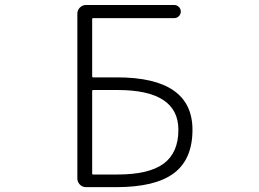

<svg xmlns="http://www.w3.org/2000/svg" viewBox="-20 -774 1040 772"><path d="M350.6 -466.8Q350.6 -462.9 355.5 -462.9H450.2Q753.9 -462.9 753.9 -252Q753.9 -133.8 679.2 -77.6Q604.5 -21.5 447.3 -21.5H326.2Q311.5 -21.5 301.3 -31.7Q291 -42 291 -56.6V-718.8Q291 -733.4 301.3 -743.7Q311.5 -753.9 326.2 -753.9H680.7Q691.4 -753.9 699.2 -746.1Q707 -738.3 707 -727.5Q707 -716.8 699.2 -709Q691.4 -701.2 680.7 -701.2H355.5Q350.6 -701.2 350.6 -697.3ZM355.5 -412.1Q350.6 -412.1 350.6 -408.2V-76.2Q350.6 -72.3 355.5 -72.3H452.1Q579.1 -72.3 638.2 -116.2Q697.3 -160.2 697.3 -252Q697.3 -412.1 453.1 -412.1Z"/></svg>

Font: Rounded-L Mgen+ 1m light
Style: Regular
Weight: 200
Designer: [Source Han Sans]
Ryoko NISHIZUKA  (kana & ideographs); Paul D. Hunt (Latin, Greek & Cyrillic); Wenlong ZHANG  (bopomofo
Version: Version 1.059.20150602